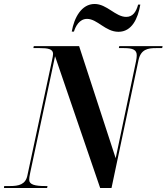

<svg xmlns="http://www.w3.org/2000/svg" viewBox="-52 -946 838 966"><path d="M544 -786C611 -786 642 -852 654 -923H643C633 -886 616 -861 583 -861C529 -861 486 -926 424 -926C358 -926 321 -857 309 -787H320C328 -813 347 -851 386 -851C438 -851 478 -786 544 -786ZM-32 0H185L187 -10H174C125 -10 95 -17 95 -41C95 -49 96 -59 100 -77L225 -663L452 0H509L645 -644C657 -698 692 -704 733 -704H764L766 -714H548L546 -704H572C617 -704 636 -695 636 -668C636 -660 635 -650 632 -636L530 -150L346 -714H118L116 -704H148C188 -704 215 -700 215 -675C215 -668 213 -657 209 -639L86 -64C77 -17 41 -10 -1 -10H-31Z"/></svg>

Font: Noto Serif Display Condensed
Style: Bold Italic
Weight: 700
Width: 3
Italic angle: -12°
Designer: Monotype Design Team
Foundry: Monotype Imaging Inc.
Version: Version 2.009